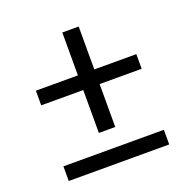

<svg xmlns="http://www.w3.org/2000/svg" viewBox="-113 -728 826 837"><g transform="rotate(-20 300.0 -309.0)"><path d="M262 -152V-351H67V-419H262V-618H338V-419H533V-351H338V-152ZM67 0V-68H533V0Z"/></g></svg>

Font: Anuphan
Style: Regular
Weight: 400
Designer: Mike Abbink, Paul van der Laan, Pieter van Rosmalen, Mint Tantisuwanna
Foundry: Bold Monday; Cadson Demak
Version: Version 3.002;hotconv 1.0.109;makeotfexe 2.5.65596